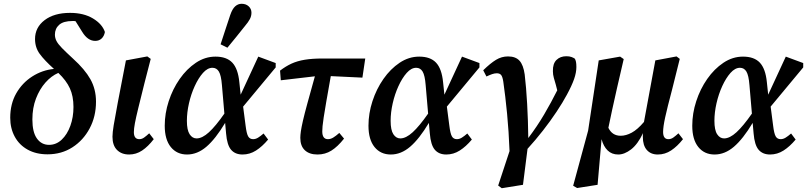

<svg xmlns="http://www.w3.org/2000/svg" viewBox="-20 -802 4262 1014"><path d="M231 13Q171 13 126.5 -11.5Q82 -36 58 -80Q34 -124 34 -180Q34 -253 65.5 -308.5Q97 -364 150 -398Q203 -432 265 -438Q215 -483 190 -517Q165 -551 165 -596Q165 -657 215.5 -695.5Q266 -734 350 -734Q422 -734 471 -704.5Q520 -675 534 -633Q530 -611 516.5 -598.5Q503 -586 483 -586Q443 -586 414 -634L379 -690Q375 -691 371.5 -691Q368 -691 363 -691Q315 -691 292.5 -671Q270 -651 270 -619Q270 -602 278 -586Q286 -570 307 -548.5Q328 -527 366 -492Q428 -436 457.5 -383.5Q487 -331 487 -265Q487 -187 453.5 -124Q420 -61 362.5 -24Q305 13 231 13ZM151 -171Q151 -104 175 -70.5Q199 -37 239 -37Q277 -37 306 -64.5Q335 -92 351.5 -137.5Q368 -183 368 -237Q368 -294 349 -335.5Q330 -377 288 -417Q251 -401 220 -366Q189 -331 170 -281.5Q151 -232 151 -171Z M662 14Q622 14 598 -10Q574 -34 574 -80Q574 -101 580.5 -141Q587 -181 602 -260L645 -483L758 -504L776 -491L743 -363Q723 -283 710.5 -232Q698 -181 692.5 -151.5Q687 -122 687 -104Q687 -67 716 -67Q729 -67 741 -75.5Q753 -84 768 -98L792 -67Q762 -28 730.5 -7Q699 14 662 14Z M967 -164Q967 -115 981.5 -93Q996 -71 1018 -71Q1048 -71 1083.5 -103.5Q1119 -136 1165 -202L1152 -353Q1148 -404 1136 -424Q1124 -444 1102 -444Q1076 -444 1052 -417Q1028 -390 1008.5 -347.5Q989 -305 978 -256.5Q967 -208 967 -164ZM968 14Q914 14 882 -25.5Q850 -65 850 -138Q850 -203 871 -267.5Q892 -332 929 -385Q966 -438 1014.5 -470.5Q1063 -503 1118 -503Q1177 -503 1207 -471Q1237 -439 1244 -368L1251 -302L1344 -503L1436 -469V-446L1264 -239L1277 -139Q1282 -97 1290.5 -82Q1299 -67 1317 -67Q1330 -67 1343 -75Q1356 -83 1372 -97L1396 -65Q1365 -28 1332 -7Q1299 14 1261 14Q1222 14 1200.5 -11Q1179 -36 1174 -97L1169 -153Q1118 -68 1070 -27Q1022 14 968 14ZM1145 -568Q1158 -607 1170.5 -646Q1183 -685 1196 -723Q1207 -755 1222 -768.5Q1237 -782 1256 -782Q1279 -782 1293.5 -768.5Q1308 -755 1308 -735Q1308 -717 1299.5 -701Q1291 -685 1274 -665Q1251 -636 1228 -607.5Q1205 -579 1181 -550Z M1463 -378 1459 -429Q1489 -452 1519.5 -466Q1550 -480 1589.5 -486.5Q1629 -493 1683 -493H1909L1894 -392L1727 -400Q1712 -316 1703 -264Q1694 -212 1689.5 -182Q1685 -152 1683.5 -136Q1682 -120 1682 -108Q1682 -67 1712 -67Q1726 -67 1740 -75.5Q1754 -84 1772 -100L1797 -70Q1763 -27 1730 -6.5Q1697 14 1657 14Q1614 14 1590 -8.5Q1566 -31 1566 -74Q1566 -88 1569 -109Q1572 -130 1580 -165Q1588 -200 1603.5 -256.5Q1619 -313 1643 -399Z M2043 -164Q2043 -115 2057.5 -93Q2072 -71 2094 -71Q2124 -71 2159.5 -103.5Q2195 -136 2241 -202L2228 -353Q2224 -404 2212 -424Q2200 -444 2178 -444Q2152 -444 2128 -417Q2104 -390 2084.5 -347.5Q2065 -305 2054 -256.5Q2043 -208 2043 -164ZM2044 14Q1990 14 1958 -25.5Q1926 -65 1926 -138Q1926 -203 1947 -267.5Q1968 -332 2005 -385Q2042 -438 2090.5 -470.5Q2139 -503 2194 -503Q2253 -503 2283 -471Q2313 -439 2320 -368L2327 -302L2420 -503L2512 -469V-446L2340 -239L2353 -139Q2358 -97 2366.5 -82Q2375 -67 2393 -67Q2406 -67 2419 -75Q2432 -83 2448 -97L2472 -65Q2441 -28 2408 -7Q2375 14 2337 14Q2298 14 2276.5 -11Q2255 -36 2250 -97L2245 -153Q2194 -68 2146 -27Q2098 14 2044 14Z M2630 192 2611 178 2671 -4Q2667 -109 2658 -202Q2649 -295 2638 -371Q2634 -397 2626.5 -406Q2619 -415 2604 -415Q2592 -415 2579 -410.5Q2566 -406 2549 -398L2532 -431Q2570 -468 2599.5 -486Q2629 -504 2663 -504Q2703 -504 2723.5 -481.5Q2744 -459 2751 -409Q2759 -342 2764 -253.5Q2769 -165 2770 -73Q2817 -135 2854 -198Q2891 -261 2923 -325L2915 -356Q2910 -373 2905 -390.5Q2900 -408 2900 -426Q2899 -466 2919 -485.5Q2939 -505 2971 -505Q2987 -505 2998 -501Q3009 -497 3016 -492Q3020 -485 3022 -475Q3024 -465 3024 -448Q3024 -419 3012 -384.5Q3000 -350 2974 -302Q2952 -261 2919.5 -212Q2887 -163 2847.5 -112.5Q2808 -62 2766 -16L2742 174Z M3454 14Q3417 14 3396 -10Q3375 -34 3375 -79Q3375 -84 3375 -89Q3375 -94 3376 -99Q3348 -40 3313 -13Q3278 14 3245 14Q3211 14 3189 -7.5Q3167 -29 3157 -67L3136 174L3028 191L3007 179L3086 -112L3142 -483L3255 -503L3274 -490Q3253 -401 3238.5 -336.5Q3224 -272 3213 -222Q3202 -172 3193 -127Q3213 -85 3258 -85Q3286 -85 3316.5 -101.5Q3347 -118 3381 -158L3441 -483L3553 -504L3570 -491L3529 -327Q3504 -233 3493 -182.5Q3482 -132 3482 -105Q3482 -67 3510 -67Q3524 -67 3536.5 -76Q3549 -85 3563 -98L3587 -67Q3557 -29 3524.5 -7.5Q3492 14 3454 14Z M3753 -164Q3753 -115 3767.5 -93Q3782 -71 3804 -71Q3834 -71 3869.5 -103.5Q3905 -136 3951 -202L3938 -353Q3934 -404 3922 -424Q3910 -444 3888 -444Q3862 -444 3838 -417Q3814 -390 3794.5 -347.5Q3775 -305 3764 -256.5Q3753 -208 3753 -164ZM3754 14Q3700 14 3668 -25.5Q3636 -65 3636 -138Q3636 -203 3657 -267.5Q3678 -332 3715 -385Q3752 -438 3800.5 -470.5Q3849 -503 3904 -503Q3963 -503 3993 -471Q4023 -439 4030 -368L4037 -302L4130 -503L4222 -469V-446L4050 -239L4063 -139Q4068 -97 4076.5 -82Q4085 -67 4103 -67Q4116 -67 4129 -75Q4142 -83 4158 -97L4182 -65Q4151 -28 4118 -7Q4085 14 4047 14Q4008 14 3986.5 -11Q3965 -36 3960 -97L3955 -153Q3904 -68 3856 -27Q3808 14 3754 14Z"/></svg>

Font: Source Serif 4 SmText Semibold
Style: Italic
Weight: 600
Italic angle: -12°
Designer: Frank Grießhammer
Foundry: Adobe
Version: Version 4.005;hotconv 1.1.0;makeotfexe 2.6.0